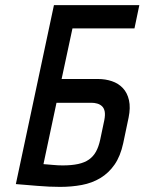

<svg xmlns="http://www.w3.org/2000/svg" viewBox="-20 -720 565 751"><path d="M172 -609H506L525 -700H191ZM364 -411H221L283 -700H191L42 0Q42 0 53.5 1Q65 2 84 3.5Q103 5 126 7Q149 9 172.5 10Q196 11 215 11Q260 11 300 3.5Q340 -4 372.5 -23.5Q405 -43 428 -76Q451 -109 462 -160L483 -260Q491 -299 484.5 -328Q478 -357 460.5 -375.5Q443 -394 417.5 -402.5Q392 -411 364 -411ZM372 -174Q366 -146 355.5 -127Q345 -108 328 -96Q311 -84 285.5 -78.5Q260 -73 225 -73Q216 -73 206 -73.5Q196 -74 186 -75Q176 -76 168.5 -76.5Q161 -77 156 -77.5Q151 -78 150 -78L201 -318H338Q349 -318 360 -315Q371 -312 379 -304.5Q387 -297 389.5 -284Q392 -271 388 -250Z"/></svg>

Font: Advent Pro SemiBold
Style: Italic
Weight: 600
Italic angle: -12°
Version: Version 3.000